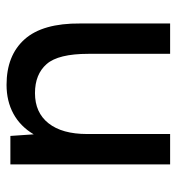

<svg xmlns="http://www.w3.org/2000/svg" viewBox="4 -544 552 601"><g transform="rotate(90 280.5 -244.0)"><path d="M401 -73Q376 -31 336.5 -9.5Q297 12 246 12Q154 12 103.5 -44.5Q53 -101 54 -219V-500H149V-244Q149 -150 181 -113.5Q213 -77 272 -77Q333 -77 366.5 -119.5Q400 -162 400 -240V-500H495V0H406Z"/></g></svg>

Font: Oak Sans Medium
Style: Regular
Weight: 500
Designer: Erik Kennedy, Walven
Foundry: Erik Kennedy, Walven
Version: Version 1.000